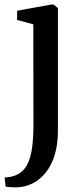

<svg xmlns="http://www.w3.org/2000/svg" viewBox="-43 -562 358 824"><path d="M31.5 242Q23 242 12.2 241.8Q1.5 241.5 -7.2 240.5Q-16 239.5 -19 238.5L-23 199.5Q-15.5 200 0.5 197.2Q16.5 194.5 31.5 187Q56.5 175 71.8 148.2Q87 121.5 93.8 78Q100.5 34.5 100.5 -27L100 -457.5L30.5 -476.5V-516L176.5 -542.5H187L205.5 -527.5V0.5Q205.5 58.5 191.8 103Q178 147.5 153.8 178Q129.5 208.5 98 224.5Q66.5 240.5 31.5 242Z"/></svg>

Font: Merriweather 72pt Medium
Style: Regular
Weight: 500
Version: Version 2.100